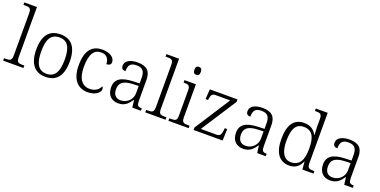

<svg xmlns="http://www.w3.org/2000/svg" viewBox="-18 -1553 4657 2355"><g transform="rotate(20 2310.5 -375.0)"><path d="M10 0H275V-32H254C197 -32 175 -39 175 -105V-760H10V-728H36C87 -728 111 -721 111 -655V-105C111 -39 89 -32 31 -32H10Z M562 10C706 10 782 -80 782 -268C782 -457 702 -544 566 -544C420 -544 345 -455 345 -268C345 -80 427 10 562 10ZM563 -30C454 -30 410 -115 410 -268C410 -425 453 -504 565 -504C672 -504 716 -427 716 -268C716 -118 676 -30 563 -30Z M1113 10C1220 10 1275 -46 1275 -86C1275 -101 1271 -112 1262 -120C1240 -73 1196 -37 1124 -37C1025 -36 966 -114 966 -265C966 -448 1023 -506 1110 -506C1185 -506 1214 -452 1214 -392C1253 -393 1273 -407 1273 -439C1273 -503 1199 -544 1112 -544C991 -544 900 -477 900 -264C900 -73 991 10 1113 10Z M1514 10C1604 10 1646 -44 1679 -94H1684L1696 0H1808V-32H1804C1755 -32 1743 -48 1743 -112V-379C1743 -491 1691 -544 1571 -544C1465 -544 1408 -502 1408 -446C1408 -406 1427 -391 1464 -391C1464 -460 1482 -506 1569 -506C1665 -506 1679 -450 1679 -372V-310L1596 -307C1440 -301 1366 -254 1366 -148C1366 -40 1430 10 1514 10ZM1529 -35C1461 -35 1431 -80 1431 -145C1431 -224 1473 -269 1605 -274L1679 -277V-181C1679 -105 1617 -35 1529 -35Z M1865 0H2130V-32H2109C2052 -32 2030 -39 2030 -105V-760H1865V-728H1891C1942 -728 1966 -721 1966 -655V-105C1966 -39 1944 -32 1886 -32H1865Z M2295 -646C2318 -646 2336 -658 2336 -698C2336 -738 2318 -750 2295 -750C2271 -750 2253 -738 2253 -698C2253 -658 2271 -646 2295 -646ZM2167 0H2432V-32H2411C2353 -32 2331 -39 2331 -105V-536H2182V-504H2192C2243 -504 2267 -497 2267 -431V-102C2267 -38 2245 -32 2187 -32H2167Z M2496 0H2875L2880 -151H2848L2845 -119C2838 -70 2828 -42 2780 -42H2575L2874 -504V-536H2513L2504 -406H2536L2538 -418C2548 -472 2556 -494 2608 -494H2794L2496 -32Z M3144 10C3234 10 3276 -44 3309 -94H3314L3326 0H3438V-32H3434C3385 -32 3373 -48 3373 -112V-379C3373 -491 3321 -544 3201 -544C3095 -544 3038 -502 3038 -446C3038 -406 3057 -391 3094 -391C3094 -460 3112 -506 3199 -506C3295 -506 3309 -450 3309 -372V-310L3226 -307C3070 -301 2996 -254 2996 -148C2996 -40 3060 10 3144 10ZM3159 -35C3091 -35 3061 -80 3061 -145C3061 -224 3103 -269 3235 -274L3309 -277V-181C3309 -105 3247 -35 3159 -35Z M3746 10C3829 10 3875 -34 3905 -100H3908L3916 0H4061V-32H4050C3993 -32 3970 -39 3970 -103V-760H3815V-728H3831C3882 -728 3906 -721 3906 -655V-557C3906 -526 3908 -485 3910 -450H3905C3877 -508 3825 -545 3743 -545C3612 -545 3545 -452 3545 -267C3545 -81 3618 10 3746 10ZM3753 -36C3661 -35 3611 -114 3611 -265C3611 -415 3651 -498 3753 -498C3870 -498 3907 -418 3907 -266C3907 -118 3863 -37 3753 -36Z M4280 10C4370 10 4412 -44 4445 -94H4450L4462 0H4574V-32H4570C4521 -32 4509 -48 4509 -112V-379C4509 -491 4457 -544 4337 -544C4231 -544 4174 -502 4174 -446C4174 -406 4193 -391 4230 -391C4230 -460 4248 -506 4335 -506C4431 -506 4445 -450 4445 -372V-310L4362 -307C4206 -301 4132 -254 4132 -148C4132 -40 4196 10 4280 10ZM4295 -35C4227 -35 4197 -80 4197 -145C4197 -224 4239 -269 4371 -274L4445 -277V-181C4445 -105 4383 -35 4295 -35Z"/></g></svg>

Font: Noto Serif Lao Light
Style: Regular
Weight: 300
Designer: Monotype Design Team
Foundry: Monotype Imaging Inc.
Version: Version 2.003